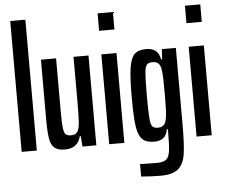

<svg xmlns="http://www.w3.org/2000/svg" viewBox="-61 -813 1272 1086"><g transform="rotate(-5 575.5 -270.0)"><path d="M36 0V-743H122V0Z M190 -170V-510H276V-212Q276 -144 279.5 -115.5Q283 -87 292 -78Q301 -69 324 -69Q349 -69 359.5 -86Q370 -103 372.5 -139.5Q375 -176 375 -259V-510H460V0H381L377 -59H371Q355 8 281 8Q242 8 222.5 -8.5Q203 -25 196.5 -61.5Q190 -98 190 -170Z M532 -644V-743H619V-644ZM533 0V-510H619V0Z M697 198V127Q715 127 727 128L790 129Q828 129 844.5 116.5Q861 104 866 71.5Q871 39 871 -34V-56H865Q856 8 787 8Q742 8 720 -14.5Q698 -37 690.5 -91Q683 -145 683 -254Q683 -366 691.5 -421Q700 -476 722 -497Q744 -518 788 -518Q857 -518 867 -452H873L877 -510H956V-69Q956 40 947.5 94.5Q939 149 907.5 176Q876 203 809 203Q757 203 697 198ZM866 -124Q871 -157 871 -246Q871 -297 870 -338Q869 -379 865 -399Q860 -422 849 -431.5Q838 -441 818 -441Q794 -441 784.5 -429.5Q775 -418 772 -382Q769 -346 769 -255Q769 -164 772 -128Q775 -92 784 -80.5Q793 -69 816 -69Q838 -69 849.5 -80.5Q861 -92 866 -124Z M1028 -644V-743H1115V-644ZM1029 0V-510H1115V0Z"/></g></svg>

Font: Saira Ultra Condensed SemiBold
Style: Regular
Weight: 600
Width: 1
Designer: Hector Gatti with collaboration of the Omnibus-Type team
Foundry: Omnibus-Type
Version: Version 1.001; ttfautohint (v1.8)